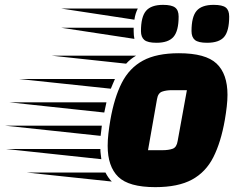

<svg xmlns="http://www.w3.org/2000/svg" viewBox="-227 -758 1006 790"><path d="M412 12Q303 12 259.5 -30.5Q216 -73 216 -158Q216 -181 219 -208Q222 -235 227 -264Q243 -356 274 -417Q305 -478 361 -508.5Q417 -539 509 -539Q619 -539 664 -496.5Q709 -454 709 -368Q709 -346 706 -319.5Q703 -293 698 -264Q682 -173 651 -111.5Q620 -50 563 -19Q506 12 412 12ZM292 -496 -15 -529H333Q309 -515 292 -496ZM229 -393 -149 -433H246Q242 -423 237.5 -413.5Q233 -404 229 -393ZM382 -140H441Q467 -140 483.5 -146Q500 -152 504 -178L542 -387H481Q457 -387 440 -381Q423 -375 419 -350ZM202 -295 -189 -337H211ZM187 -199 -207 -241H192Q191 -230 189.5 -219.5Q188 -209 187 -199ZM190 -103 -203 -145H186Q186 -134 187.5 -123.5Q189 -113 190 -103ZM233 -11 -116 -48H207Q212 -38 218.5 -28.5Q225 -19 233 -11ZM652 -738Q688 -738 702 -727Q716 -716 716 -690Q716 -631 695.5 -606.5Q675 -582 625 -582Q589 -582 575 -593.5Q561 -605 561 -630Q561 -689 582 -713.5Q603 -738 652 -738ZM444 -738Q479 -738 493.5 -727Q508 -716 508 -690Q508 -631 487 -606.5Q466 -582 417 -582Q381 -582 367 -593.5Q353 -605 353 -630Q353 -689 374 -713.5Q395 -738 444 -738ZM340 -723Q335 -713 331.5 -702Q328 -691 326 -677L24 -723ZM323 -630Q323 -612 326 -598L24 -644H323Z"/></svg>

Font: Faster One
Style: Regular
Weight: 400
Designer: Eduardo Rodriguez Tunni
Foundry: Eduardo Rodriguez Tunni
Version: Version 1.003; ttfautohint (v1.8.4.7-5d5b);gftools[0.9.23]